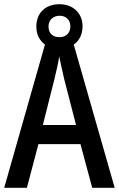

<svg xmlns="http://www.w3.org/2000/svg" viewBox="-20 -894 566 914"><path d="M419 0H526L331 -682C358 -700 373 -731 373 -769C373 -832 327 -874 263 -874C196 -874 153 -832 153 -768C153 -730 168 -701 194 -682L0 0H108L163 -208H363ZM264 -717C229 -717 211 -737 211 -768C211 -799 233 -819 264 -819C295 -819 315 -799 315 -768C315 -737 294 -717 264 -717ZM286 -516 342 -299H184L239 -517C246 -547 257 -592 262 -625C268 -594 278 -551 286 -516Z"/></svg>

Font: Noto Sans Gujarati Condensed Medium
Style: Regular
Weight: 500
Width: 3
Designer: Jelle Bosma - Monotype Design Team, Universal Thirst
Foundry: Monotype Imaging Inc.
Version: Version 2.106